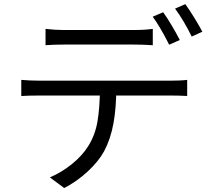

<svg xmlns="http://www.w3.org/2000/svg" viewBox="-20 -872 1040 947"><path d="M293.4 -724H640.8Q694.6 -724 733.6 -729.6V-649Q686.8 -652.2 640.8 -652.2H295Q245.8 -652.2 204.6 -649V-729.6Q251.4 -724 293.4 -724ZM171.6 -474.2H825.8Q843.4 -474.2 864.2 -475Q885 -475.8 903.2 -478V-398.6Q863.2 -400.8 825.8 -400.8H171.6Q118.6 -400.8 85 -398.4V-478Q128.6 -474.2 171.6 -474.2ZM493.4 -125.8Q465.8 -75.6 412.7 -26.3Q359.6 23 296.8 55.4L226 3Q284.6 -22.2 335.1 -63.1Q385.6 -104 415 -151Q449.4 -205.6 460.9 -273.5Q472.4 -341.4 473.2 -439.8L553.6 -440Q553.6 -340.2 539.6 -263.3Q525.6 -186.4 493.4 -125.8ZM866.8 -674.6 814.2 -651.4 806.2 -667.4Q791 -697.6 770.9 -731.8Q750.8 -766 733.2 -789.6L784.8 -811.6Q804.2 -785 827.9 -744.9Q851.6 -704.8 866.8 -674.6ZM978 -715.6 925.6 -691.6Q886 -772 843.4 -829.6L894.2 -851.6Q914.6 -823 939.3 -782.9Q964 -742.8 978 -715.6Z"/></svg>

Font: 寒蝉端黑体 Light
Style: Regular
Weight: 300
Designer: ChillDuanSans {Warren2060}; 
Source Han Sans {Ryoko NISHIZUKA 西塚涼子 (kana, bopomofo & ideographs); Paul D. Hunt (Latin, G
Foundry: ChillType&Adobe
Version: Version 1.300;Glyphs 3.3 (3306)